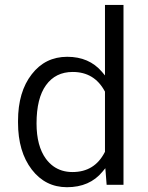

<svg xmlns="http://www.w3.org/2000/svg" viewBox="-20 -763 604 785"><path d="M53.7 -268.6Q53.7 -387.7 109.9 -459.5Q165 -530.8 254.9 -530.8Q344.2 -530.8 396.5 -469.7L409.2 -454.6V-474.6V-742.7H484.9V-7.3H416L412.1 -57.1L410.6 -75.2L398.9 -61Q346.7 2.4 253.9 2.4Q165.5 2.4 109.9 -69.8Q53.7 -143.1 53.7 -261.7ZM129.4 -258.3Q129.4 -166 168 -113.3Q181.2 -95.7 197.5 -83.7Q213.9 -71.8 233.6 -65.7Q253.4 -59.6 276.4 -59.6Q366.7 -59.6 408.2 -140.6L409.2 -142.1V-144V-386.7V-388.7L408.2 -390.1Q365.7 -468.8 277.3 -468.8Q207 -468.8 168 -414.6Q129.4 -361.3 129.4 -258.3Z"/></svg>

Font: Vazir Light FD-UI
Style: Light-FD-UI
Weight: 300
Designer: Saber Rastikerdar
Foundry: Saber Rastikerdar
Version: Version 30.1.0